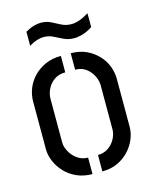

<svg xmlns="http://www.w3.org/2000/svg" viewBox="-108 -773 669 846"><g transform="rotate(-15 227.0 -350.5)"><path d="M286 -598Q260 -598 239 -608Q218 -618 198.5 -628Q179 -638 155 -638Q142 -638 125.5 -633Q109 -628 89 -616V-680Q110 -692 127.5 -697Q145 -702 159 -702Q185 -702 205 -692Q225 -682 245 -671.5Q265 -661 290 -661Q307 -661 326 -667.5Q345 -674 370 -689V-626Q345 -610 324 -604Q303 -598 286 -598ZM208 1Q169 1 137.5 -13Q106 -27 84 -50.5Q62 -74 50 -102Q38 -130 38 -158V-377Q38 -405 49 -433.5Q60 -462 82 -485.5Q104 -509 136 -523.5Q168 -538 208 -538V-463Q178 -463 157.5 -448.5Q137 -434 126 -412Q115 -390 115 -367V-168Q115 -148 127 -126Q139 -104 160 -89Q181 -74 208 -74ZM253 1V-74Q281 -74 301.5 -88.5Q322 -103 333 -124.5Q344 -146 344 -166V-367Q344 -389 333 -411Q322 -433 302 -448Q282 -463 253 -463V-538Q294 -538 324.5 -523.5Q355 -509 377 -485.5Q399 -462 409.5 -433.5Q420 -405 420 -377V-158Q420 -130 408.5 -102Q397 -74 375 -50.5Q353 -27 322.5 -13Q292 1 253 1Z"/></g></svg>

Font: Stick No Bills
Style: Regular
Weight: 400
Version: Version 2.000